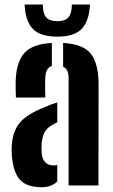

<svg xmlns="http://www.w3.org/2000/svg" viewBox="-20 -792 484 820"><path d="M48 -375.5Q47.5 -384.5 47 -408Q46.5 -431.5 47 -448.5Q50 -527 84 -565.5Q118 -604 201.5 -608.5V-510Q176 -502.5 173.5 -463Q173 -454.5 172.8 -437.8Q172.5 -421 172.8 -403.5Q173 -386 173.5 -375.5ZM273 0V-458.5Q273 -497.5 249.5 -507V-608.5Q336 -604 368.8 -561.2Q401.5 -518.5 401 -428.5L400.5 0ZM30.5 -128.5Q28.5 -152.5 30.5 -174.5Q35 -233.5 66 -269.5Q97 -305.5 172 -335Q185 -341 198.2 -345.8Q211.5 -350.5 224.5 -354.5V-269.5Q219.5 -267.5 214.5 -264.8Q209.5 -262 204.5 -259Q177.5 -244.5 168.2 -222.8Q159 -201 157.5 -174.5Q156.5 -155.5 158 -138.5Q162.5 -85.5 210 -85.5Q217 -85.5 224.5 -87.5V-17Q200.5 7.5 157 7.5Q95 7.5 65.8 -23.8Q36.5 -55 30.5 -128.5ZM225 -635.5Q154 -635.5 121.5 -667.2Q89 -699 85 -772.5H163Q163 -734.5 177.2 -718Q191.5 -701.5 225 -701.5Q258 -701.5 272.2 -718Q286.5 -734.5 287 -772.5H364.5Q360 -699 327.5 -667.2Q295 -635.5 225 -635.5Z"/></svg>

Font: Big Shoulders Stencil Display ExtraBold
Style: Regular
Weight: 800
Designer: Patric King
Foundry: XO Type Co
Version: Version 1.000